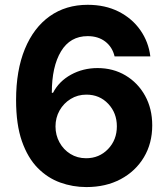

<svg xmlns="http://www.w3.org/2000/svg" viewBox="-20 -757 689 787"><path d="M334 9.8Q278.3 9.8 226.8 -8.8Q175.3 -27.3 134.5 -68.6Q93.8 -109.9 69.8 -178.2Q45.9 -246.6 45.9 -346.7Q45.9 -468.8 82 -556.4Q118.2 -644 184.1 -690.7Q250 -737.3 339.4 -737.3Q411.1 -737.3 466.3 -709.5Q521.5 -681.6 555.2 -633.5Q588.9 -585.4 596.2 -525.9H449.7Q440.4 -564.5 411.4 -586.7Q382.3 -608.9 339.4 -608.9Q267.6 -608.9 230 -546.4Q192.4 -483.9 192.4 -376.5H197.3Q221.7 -423.8 271 -450.9Q320.3 -478 379.9 -478Q443.8 -478 494.6 -447.8Q545.4 -417.5 574.7 -364.5Q604 -311.5 604 -243.2Q604 -169.4 569.8 -112.3Q535.6 -55.2 474.9 -22.7Q414.1 9.8 334 9.8ZM333 -108.4Q386.7 -108.4 422.9 -146Q459 -183.6 459 -239.3Q459 -293.9 423.6 -331.5Q388.2 -369.1 334 -369.1Q298.3 -369.1 269.5 -351.3Q240.7 -333.5 224.1 -304Q207.5 -274.4 207.5 -238.8Q207.5 -203.1 223.9 -173.3Q240.2 -143.6 268.6 -126Q296.9 -108.4 333 -108.4Z"/></svg>

Font: Inter
Style: Bold
Weight: 700
Designer: Rasmus Andersson
Foundry: rsms
Version: Version 4.001;git-9221beed3